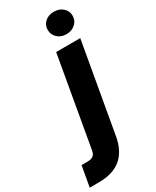

<svg xmlns="http://www.w3.org/2000/svg" viewBox="-389 -847 956 1179"><g transform="rotate(-30 89.5 -257.0)"><path d="M108.9 -558.1H279.8L168.9 71.8Q135.7 266.1 -62 266.1H-128.9L-103 121.1H-62Q-33.7 121.1 -20 110.4Q-6.3 99.6 -2 74.2ZM219.2 -621.1Q181.6 -621.1 156.7 -644Q131.8 -667 131.8 -701.2Q131.8 -734.9 156.5 -757.3Q181.2 -779.8 219.2 -779.8Q257.8 -779.8 283 -757.3Q308.1 -734.9 308.1 -701.2Q308.1 -667 283 -644Q257.8 -621.1 219.2 -621.1Z"/></g></svg>

Font: SVN-Poppins
Style: Bold Italic
Weight: 700
Italic angle: -10°
Designer: Ninad Kale (Devanagari), Jonny Pinhorn (Latin)
Foundry: Indian Type Foundry
Version: Version 3.002 2017